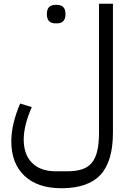

<svg xmlns="http://www.w3.org/2000/svg" viewBox="-20 -760 695 1020"><path d="M306 240Q180 240 110 174Q40 108 40 -10Q40 -56 52.5 -107.5Q65 -159 87 -210L149 -191Q130 -149 118 -104Q106 -59 106 -19Q106 62 151 106Q196 150 276 150H336Q383 150 415.5 139.5Q448 129 468 104.5Q488 80 497 40.5Q506 1 506 -56V-740H580V-56Q580 97 514 168.5Q448 240 306 240ZM273 -636Q253 -636 241 -647.5Q229 -659 229 -685Q229 -711 241 -722.5Q253 -734 273 -734H284Q304 -734 316 -722.5Q328 -711 328 -685Q328 -659 316 -647.5Q304 -636 284 -636Z"/></svg>

Font: IBM Plex Sans Arabic
Style: Regular
Weight: 400
Designer: Mike Abbink, Paul van der Laan, Pieter van Rosmalen, Wael Morcos, Khajak Apelian
Foundry: Bold Monday
Version: Version 1.005